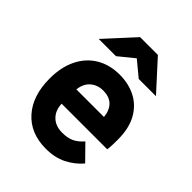

<svg xmlns="http://www.w3.org/2000/svg" viewBox="-209 -851 981 981"><g transform="rotate(45 282.0 -360.0)"><path d="M291 12Q179 12 114.8 -60Q50.5 -132 50.5 -256Q50.5 -338 80 -398Q109.5 -458 163.5 -490.5Q217.5 -523 291 -523Q354.5 -523 406 -496.8Q457.5 -470.5 487.8 -416.8Q518 -363 518 -281Q518 -267 517.5 -247.2Q517 -227.5 514.5 -208H185Q186.5 -161 215 -133Q243.5 -105 291.5 -105Q329.5 -105 355.8 -117Q382 -129 407 -157.5L486 -77Q451.5 -36.5 403.2 -12.2Q355 12 291 12ZM186.5 -313H386Q381.5 -357.5 357 -381.8Q332.5 -406 288 -406Q247.5 -406 219.5 -382Q191.5 -358 186.5 -313ZM85 -576 228 -732H356.5L498.5 -576H374L292.5 -643.5L209.5 -576Z"/></g></svg>

Font: Overpass ExtraBold
Style: Regular
Weight: 800
Designer: Delve Withrington, Dave Bailey, Thomas Jockin
Foundry: Delve Fonts LLC
Version: Version 4.000; ttfautohint (v1.8.3)